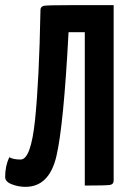

<svg xmlns="http://www.w3.org/2000/svg" viewBox="-21 -720 492 745"><path d="M136 -680Q131 -409 115 -255Q99 -101 59 -101Q30 -101 15 -110Q-1 -76 -1 -33Q-1 -15 24.5 -5Q50 5 78 5Q170 5 198 -114.5Q226 -234 245 -595H308V0Q392 0 406 -2.5Q420 -5 420 -19Q420 -19 420 -20V-700H248Q164 -700 150 -697.5Q136 -695 136 -681Q136 -681 136 -680Z"/></svg>

Font: Yanone Kaffeesatz Bold
Style: Regular
Weight: 700
Designer: Yanone (Cyrillic: Daniel Pouzeot)
Foundry: Yanone
Version: Version 1.003;PS 001.003;hotconv 1.0.88;makeotf.lib2.5.64775